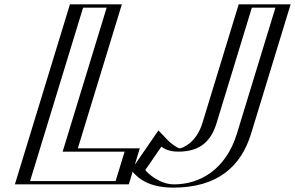

<svg xmlns="http://www.w3.org/2000/svg" viewBox="-20 -845 1352 880"><path d="M513.5 -825 311.7 -165H595.7L545.2 0H73.2L325.5 -825ZM1287 -825 1106 -233C1056.5 -71 938.2 15 773.2 15C655.2 15 604.3 -64 604.3 -64L712.3 -221C712.3 -221 754.2 -165 802.2 -165C856.2 -165 907.3 -198 932.7 -281L1099 -825ZM493.9 -810 292.1 -150H576.1L534.8 -15H92.8L335.9 -810ZM1267.4 -810H1109.4L947.7 -281C920.4 -191.8 860 -150 797.6 -150C757.9 -150 728.2 -177.8 711 -195.8L623.1 -68C638 -49.8 687.2 0 777.8 0C936 0 1043.8 -78.8 1091 -233ZM493.9 -810H335.9L92.8 -15H534.8L576.1 -150H292.1ZM1267.4 -810 1091 -233C1043.8 -78.8 936 0 777.8 0C687.2 0 638 -49.8 623.1 -68L711 -195.8C728.2 -177.8 757.9 -150 797.6 -150C860 -150 920.4 -191.8 947.7 -281L1109.4 -810ZM513.5 -825H325.5L73.2 0H545.2L595.7 -165H311.7ZM1287 -825H1099L932.7 -281C907.3 -198.2 855.9 -165 802.2 -165C769.2 -165 740.9 -189.7 723.9 -207.5L711.8 -220.3L604.1 -63.7L609.7 -56.8C625.5 -37.5 677 15 773.2 15C938.1 15 1056.5 -71.1 1106 -233ZM468.9 -810 267.1 -150H551.1L509.8 -15H117.8L360.9 -810ZM1242.4 -810 1066 -233C1015.5 -67.9 896.2 0 777.8 0C713.1 0 659.5 -47.8 645.9 -65.7L719.5 -172.6C733.4 -163.5 753.4 -150 797.6 -150C901.5 -150 948.6 -202.4 972.7 -281L1134.4 -810ZM538.5 -825H300.5L48.2 0H570.2L620.7 -165H336.7ZM1312 -825H1074L907.7 -281C879.9 -190.2 816.1 -165.5 803.2 -165C791.8 -167.1 764.4 -186.3 749.2 -202.2L706.1 -247.3L581.3 -66C597.3 -46.5 641.6 15 773.2 15C977.5 15 1084.8 -81.9 1131 -233Z"/></svg>

Font: Hussar Outliner
Style: Obl
Weight: 700
Foundry: Cannot Into Space Fonts
Version: Version 0.92